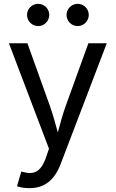

<svg xmlns="http://www.w3.org/2000/svg" viewBox="-20 -771 602 999"><path d="M68.4 197.8C77.6 202.1 101.6 208 132.8 208C210 208 262.7 168.5 295.9 81.5L535.6 -545.9H439.9L322.8 -222.2C305.7 -174.8 293 -127.4 280.8 -82C268.1 -127.4 255.9 -174.3 238.8 -222.2L122.6 -545.9H26.4L234.9 2.9L219.2 48.3C192.4 126.5 153.8 138.2 100.1 124L90.8 121.6ZM384.3 -635.3C416 -635.3 441.9 -661.6 441.9 -693.4C441.9 -725.1 416 -751 384.3 -751C352.1 -751 326.2 -725.1 326.2 -693.4C326.2 -661.6 352.1 -635.3 384.3 -635.3ZM178.7 -635.3C210.4 -635.3 236.3 -661.6 236.3 -693.4C236.3 -725.1 210.4 -751 178.7 -751C146.5 -751 120.6 -725.1 120.6 -693.4C120.6 -661.6 146.5 -635.3 178.7 -635.3Z"/></svg>

Font: Raveo
Style: Regular
Weight: 400
Designer: Jakub Foglar, Rasmus Andersson (Inter)
Foundry: Jakubfoglar.com
Version: Version 1.100;Glyphs 3.2.3 (3260)